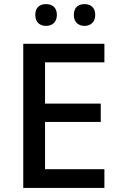

<svg xmlns="http://www.w3.org/2000/svg" viewBox="-20 -931 597 951"><path d="M154.8 -856.9C154.8 -820.3 178.2 -802.7 208 -802.7C237.3 -802.7 261.7 -820.3 261.7 -856.9C261.7 -895.5 237.3 -910.6 208 -910.6C178.2 -910.6 154.8 -895.5 154.8 -856.9ZM345.7 -856.9C345.7 -820.3 369.6 -802.7 398.9 -802.7C426.8 -802.7 451.7 -820.3 451.7 -856.9C451.7 -895.5 426.8 -910.6 398.9 -910.6C369.6 -910.6 345.7 -895.5 345.7 -856.9ZM497.1 -92.8H203.1V-327.1H479V-418H203.1V-622.1H497.1V-713.9H95.2V0H497.1Z"/></svg>

Font: Noto Reveo Sans
Style: Regular
Weight: 500
Designer: Monotype Design Team
Foundry: Monotype Imaging Inc.
Version: Version 2.007